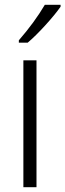

<svg xmlns="http://www.w3.org/2000/svg" viewBox="-20 -785 274 805"><path d="M78 0V-532H133V0ZM234 -757Q211 -724 170 -679Q129 -634 96 -606H59V-616Q125 -692 168 -765H234Z"/></svg>

Font: Noto Sans UI NarrowLight
Style: Regular
Weight: 300
Width: 4
Designer: Monotype Design Team
Foundry: Monotype Imaging Inc.
Version: Version 1.001